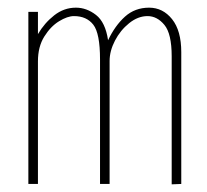

<svg xmlns="http://www.w3.org/2000/svg" viewBox="-20 -480 540 501"><path d="M54 0V-449H79V-391Q96 -420 121.5 -440Q147 -460 178 -460Q206 -460 230.5 -441Q255 -422 262 -375Q280 -413 306 -436.5Q332 -460 369 -460Q405 -460 429 -430Q453 -400 453 -344V0L428 1V-333Q428 -392 409 -415Q390 -438 365 -438Q340 -438 317 -419.5Q294 -401 280 -374Q266 -347 266 -321V0H241V-325Q241 -393 223.5 -415.5Q206 -438 173 -438Q156 -438 134 -424.5Q112 -411 95.5 -384.5Q79 -358 79 -320V0Z"/></svg>

Font: Inconsolata ExtraLight
Style: Regular
Weight: 200
Monospace: yes
Designer: Raph Levien, Cyreal, Brenton Simpson
Foundry: Raph Levien, Cyreal, Google
Version: Version 3.001; ttfautohint (v1.8.2.53-6de2)